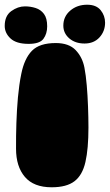

<svg xmlns="http://www.w3.org/2000/svg" viewBox="-23 -782 466 814"><path d="M196 12Q120 12 82.5 -32Q45 -76 45 -151.5Q45 -179 45.2 -206.5Q45.5 -234 46.5 -261.2Q47.5 -288.5 49 -315.5Q50.5 -342.5 53 -369Q55.5 -395.5 59 -420.8Q62.5 -446 67.5 -470Q80.5 -534 112.5 -566.8Q144.5 -599.5 213.5 -599.5Q269 -599.5 297.8 -569.5Q326.5 -539.5 335 -495Q338 -479.5 340.5 -460.5Q343 -441.5 344.8 -420Q346.5 -398.5 348 -375.8Q349.5 -353 350.2 -330Q351 -307 351.5 -284.5Q352 -262 352 -241.5Q352 -151 339.2 -95.2Q326.5 -39.5 293 -13.8Q259.5 12 196 12ZM98.5 -596Q46 -596 21.5 -619Q-3 -642 -3 -672Q-3 -715 25 -735Q53 -755 82.5 -755Q106.5 -755 128.2 -748Q150 -741 163.5 -722.8Q177 -704.5 177 -670.5Q177 -639 161.2 -617.5Q145.5 -596 98.5 -596ZM335.5 -597.5Q296 -597.5 270.8 -619.2Q245.5 -641 245.5 -673.5Q245.5 -712 274.8 -737Q304 -762 346.5 -762Q385 -762 403.8 -738.8Q422.5 -715.5 422.5 -686Q422.5 -649.5 398.8 -623.5Q375 -597.5 335.5 -597.5Z"/></svg>

Font: Gluten Thin Black
Style: Regular
Weight: 900
Version: Version 1.300